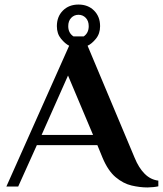

<svg xmlns="http://www.w3.org/2000/svg" viewBox="-20 -820 716 844"><path d="M628 4Q595 4 558.5 -4.5Q522 -13 488.5 -41Q455 -69 431 -126L408 -182H142L60 0H8L284 -619Q266 -628 248 -650Q230 -672 230 -705Q230 -747 256.5 -773.5Q283 -800 325 -800Q367 -800 393.5 -773.5Q420 -747 420 -705Q420 -672 401.5 -649.5Q383 -627 365 -619L572 -126Q590 -82 616 -56Q642 -30 676 -26V-1Q668 1 653.5 2.5Q639 4 628 4ZM303 -660H348Q370 -675 370 -705Q370 -728 357 -741.5Q344 -755 325 -755Q306 -755 293 -741.5Q280 -728 280 -705Q280 -675 303 -660ZM163 -227H389L279 -488Z"/></svg>

Font: El Messiri
Style: Bold
Weight: 700
Designer: Mohamed Gaber
Foundry: Kief Type Foundry
Version: Version 2.020; ttfautohint (v1.8.3)